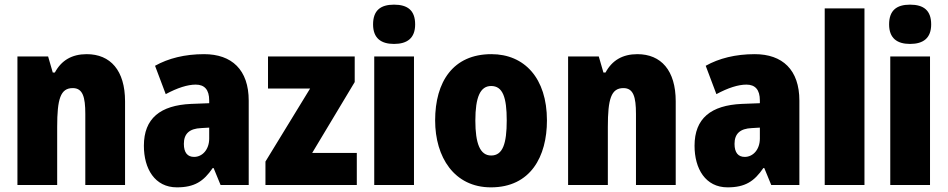

<svg xmlns="http://www.w3.org/2000/svg" viewBox="-20 -796 4077 826"><path d="M353 -563C289 -563 244 -536 216 -484H207L187 -553H55V0H226V-250C226 -370 240 -417 293 -417C336 -417 347 -379 347 -306V0H518V-360C518 -493 455 -563 353 -563Z M858 -563C775 -563 704 -545 647 -513L693 -391C743 -418 787 -432 822 -432C860 -432 880 -410 880 -364V-352L802 -349C670 -343 599 -287 599 -169C599 -70 646 10 741 10C817 10 856 -16 895 -73H899L929 0H1050V-363C1050 -496 977 -563 858 -563ZM846 -245 880 -247V-200C880 -153 851 -121 815 -121C787 -121 771 -139 771 -177C771 -220 794 -243 846 -245Z M1515 0V-138H1323L1506 -443V-553H1133V-415H1314L1122 -101V0Z M1675 -776C1617 -776 1585 -751 1585 -691C1585 -632 1619 -607 1675 -607C1732 -607 1766 -632 1766 -691C1766 -751 1734 -776 1675 -776ZM1761 -553H1590V0H1761Z M2333 -278C2333 -460 2236 -563 2094 -563C1929 -563 1852 -444 1852 -278C1852 -120 1934 10 2092 10C2263 10 2333 -123 2333 -278ZM2025 -277C2025 -378 2046 -426 2093 -426C2143 -426 2160 -377 2160 -278C2160 -178 2143 -127 2093 -127C2045 -127 2025 -179 2025 -277Z M2722 -563C2658 -563 2613 -536 2585 -484H2576L2556 -553H2424V0H2595V-250C2595 -370 2609 -417 2662 -417C2705 -417 2716 -379 2716 -306V0H2887V-360C2887 -493 2824 -563 2722 -563Z M3227 -563C3144 -563 3073 -545 3016 -513L3062 -391C3112 -418 3156 -432 3191 -432C3229 -432 3249 -410 3249 -364V-352L3171 -349C3039 -343 2968 -287 2968 -169C2968 -70 3015 10 3110 10C3186 10 3225 -16 3264 -73H3268L3298 0H3419V-363C3419 -496 3346 -563 3227 -563ZM3215 -245 3249 -247V-200C3249 -153 3220 -121 3184 -121C3156 -121 3140 -139 3140 -177C3140 -220 3163 -243 3215 -245Z M3699 0V-760H3528V0Z M3895 -776C3837 -776 3805 -751 3805 -691C3805 -632 3839 -607 3895 -607C3952 -607 3986 -632 3986 -691C3986 -751 3954 -776 3895 -776ZM3981 -553H3810V0H3981Z"/></svg>

Font: Noto Sans Georgian Condensed Black
Style: Regular
Weight: 900
Width: 3
Designer: Monotype Design Team, Akaki Razmadze
Foundry: Google LLC
Version: Version 2.005